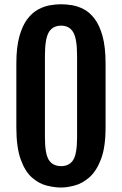

<svg xmlns="http://www.w3.org/2000/svg" viewBox="-20 -861 564 889"><path d="M263.2 7.3Q232.9 7.3 197 -1.5Q161.1 -10.3 128.9 -38.1Q96.7 -65.9 76.2 -121.8Q55.7 -177.7 55.7 -271.5V-566.9Q55.7 -642.1 69.6 -692.1Q83.5 -742.2 106.2 -772.2Q128.9 -802.2 156.5 -817.1Q184.1 -832 211.9 -836.7Q239.7 -841.3 263.2 -841.3Q285.6 -841.3 313.2 -836.9Q340.8 -832.5 368.2 -818.1Q395.5 -803.7 418.2 -773.9Q440.9 -744.1 454.8 -693.8Q468.8 -643.6 468.8 -566.9V-271.5Q468.8 -178.7 447.3 -123Q425.8 -67.4 393.1 -39.3Q360.4 -11.2 325.4 -2Q290.5 7.3 263.2 7.3ZM263.2 -91.8Q300.8 -91.8 318.8 -120.1Q336.9 -148.4 336.9 -226.1V-602.1Q336.9 -682.1 318.8 -712.2Q300.8 -742.2 263.2 -742.2Q224.6 -742.2 206.3 -712.2Q188 -682.1 188 -602.1V-226.1Q188 -148.4 206.3 -120.1Q224.6 -91.8 263.2 -91.8Z"/></svg>

Font: Fjalla One
Style: Regular
Weight: 400
Designer: Irina Smirnova, Eben Sorkin
Foundry: Sorkin Type
Version: Version 1.002; ttfautohint (v1.8.4.7-5d5b);gftools[0.9.25]